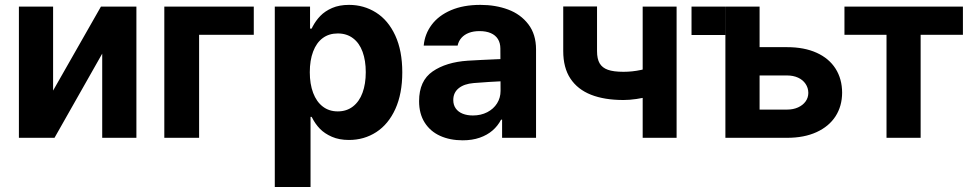

<svg xmlns="http://www.w3.org/2000/svg" viewBox="-20 -557 3940 776"><path d="M388 -530.4H531.3V0H393.1V-340.2L200.3 0H56.4V-530.4H194.6V-190.9Z M1005.7 -416.3H784.7V0H644.1V-530.4H1005.7Z M1090.6 -530.4H1233.1V-441.4H1239.6Q1240.9 -443.8 1241.6 -445.4Q1242.2 -447 1243.5 -449.3Q1256.3 -473.7 1274.8 -492.8Q1293.3 -512 1322.3 -524.7Q1351.3 -537.3 1390.6 -537.3Q1450.6 -537.3 1499.8 -506.3Q1548.9 -475.4 1577.4 -413.8Q1605.9 -352.2 1605.9 -264.6Q1605.9 -178.6 1578 -116.8Q1550 -55.1 1501 -23.2Q1451.9 8.7 1390.4 8.7Q1350.9 8.7 1321.4 -4.2Q1291.9 -17.1 1273 -36.5Q1254.2 -56 1241.4 -81.4Q1240.9 -82.3 1240.4 -83Q1240 -83.7 1239.6 -84.6H1235.1V198.9H1090.6ZM1345.2 -106.8Q1381.1 -106.8 1406.7 -126.8Q1432.4 -146.8 1445.3 -182.4Q1458.3 -218 1458.3 -265.2Q1458.3 -312.1 1445.5 -347.4Q1432.7 -382.8 1407 -402.3Q1381.4 -421.8 1345.2 -421.8Q1309.3 -421.8 1284.1 -402.9Q1258.8 -384 1245.5 -348.5Q1232.1 -313.1 1232.1 -265.2Q1232.1 -217.6 1245.6 -181.7Q1259.1 -145.9 1284.5 -126.4Q1309.8 -106.8 1345.2 -106.8Z M1894.4 -221.3Q1855.8 -218.1 1833.9 -200.4Q1812 -182.7 1812 -152.7Q1812 -132.6 1822.1 -118.6Q1832.1 -104.6 1850.1 -97.4Q1868 -90.3 1891.3 -90.3Q1923.7 -90.3 1949.3 -103.5Q1974.8 -116.7 1989 -139.3Q2003.1 -161.9 2003.1 -189.6L2002.3 -360.9Q2002.3 -383.2 1992.4 -399.1Q1982.4 -415 1963.6 -423.1Q1944.7 -431.3 1918.1 -431.3Q1893.7 -431.3 1875.3 -424.3Q1856.9 -417.3 1845.2 -404.2Q1833.4 -391 1829.5 -372.7H1692.5Q1696.7 -419.5 1724.8 -457Q1752.8 -494.4 1803 -515.9Q1853.1 -537.3 1921.5 -537.3Q1983.1 -537.3 2033.7 -518.4Q2084.4 -499.5 2115.4 -458.9Q2146.5 -418.3 2146.5 -357.3V0H2009.3V-73.4H2005.2Q1991.9 -47.9 1970.5 -29.5Q1949.2 -11.1 1918.9 -0.5Q1888.6 10.1 1850.1 10.1Q1798.7 10.1 1758.9 -7.9Q1719.1 -25.9 1696.5 -61.5Q1673.8 -97.2 1673.8 -148.2Q1673.8 -230.4 1728.5 -268.2Q1783.1 -305.9 1870.8 -311.7Q1892.7 -313 1925.3 -314.7Q1957.9 -316.3 1984.3 -317.4Q1999.3 -318.2 2009 -318.4L2010 -228.7Q1993.9 -228 1956.7 -225.8Q1919.5 -223.6 1894.4 -221.3Z M2714.6 0H2577.5V-530.4H2714.6ZM2499.9 -152.8Q2422.8 -152.8 2368.8 -174.1Q2314.7 -195.4 2285.5 -239.3Q2256.4 -283.2 2256.4 -350.6V-531H2393V-350.6Q2393 -319.1 2403.5 -301.1Q2414.1 -283 2437 -274.9Q2459.9 -266.8 2499.9 -266.8Q2535.2 -266.8 2570.1 -274.2Q2605 -281.6 2647.8 -296.7V-182.6Q2629.6 -174.3 2604.9 -167.7Q2580.2 -161 2552.2 -156.9Q2524.2 -152.8 2499.9 -152.8Z M2911.5 -415.5H2774.9V-530.4H2911.5ZM3383.6 -182.5Q3383.4 -128.2 3357 -87.1Q3330.5 -46 3280.3 -23Q3230.1 0 3161.3 0H2911.8V-530.4H3050V-114.1H3161.3Q3185.9 -114.1 3205.4 -122.9Q3224.8 -131.7 3235.8 -146.8Q3246.8 -161.9 3247 -181.5Q3246.8 -201.9 3235.8 -218.1Q3224.8 -234.4 3205.4 -243.2Q3185.9 -252 3161.3 -252H3002.8V-366.4H3161.3Q3230.3 -366.4 3280.4 -343.8Q3330.5 -321.2 3357 -279.6Q3383.4 -238 3383.6 -182.5Z M3393 -530.4H3871.8V-416.3H3700.9V0H3563V-416.3H3393Z"/></svg>

Font: Pretendard Variable
Style: Regular
Weight: 400
Designer: Base glyphs from Inter by Rasmus Andersson; Hangul glyphs from Noto Sans CJK(Source Han Sans) by Jang Soo-young and Kang
Foundry: Kil Hyung-jin
Version: Version 1.100;FEAKit 1.0